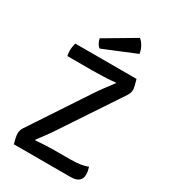

<svg xmlns="http://www.w3.org/2000/svg" viewBox="-214 -1005 989 1112"><g transform="rotate(30 280.0 -449.0)"><path d="M318 -495Q334 -519 354.5 -546.2Q375 -573.5 396.5 -602L393.5 -605Q382 -603 360.5 -601.5Q339 -600 314.8 -599.2Q290.5 -598.5 269.2 -598Q248 -597.5 237 -597.5H74.5Q72.5 -606 71.5 -614.8Q70.5 -623.5 70.5 -631.5Q70.5 -645.5 72.5 -657.8Q74.5 -670 78 -683H487.5Q493.5 -660.5 496.8 -648.2Q500 -636 501 -629.2Q502 -622.5 502 -617.5Q502 -608 498.8 -598Q495.5 -588 488 -576L234 -193.5Q218 -169 196.5 -139.8Q175 -110.5 155.5 -84.5L158.5 -81.5Q190 -84.5 221.8 -86Q253.5 -87.5 276 -87.5H385Q425 -87.5 454.5 -92Q484 -96.5 503.5 -105.5Q507 -95 509.5 -82.2Q512 -69.5 512 -56.5Q512 -29.5 494.5 -14.8Q477 0 441 0H61.5Q55.5 -22 53 -34Q50.5 -46 49.5 -52.5Q48.5 -59 48.5 -64.5Q48.5 -75 51.8 -86.5Q55 -98 62.5 -108.5ZM385.5 -898.5Q400.5 -888.5 413.8 -865Q427 -841.5 430 -817L215 -728.5Q203 -736 195 -751.5Q187 -767 185 -780Z"/></g></svg>

Font: Signika Negative Light
Style: Regular
Weight: 400
Version: Version 2.001